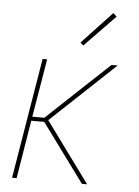

<svg xmlns="http://www.w3.org/2000/svg" viewBox="-54 -799 607 841"><g transform="rotate(5 250.0 -378.5)"><path d="M31 0 119 -530H139L96 -274H149L316 -431L422 -530H449L167 -265L361 0H338L150 -256H93L51 0ZM291 -604 278 -616 410 -757 426 -743Z"/></g></svg>

Font: Iosevka Curly Thin Oblique
Style: Regular
Weight: 100
Italic angle: -9°
Monospace: yes
Designer: Belleve Invis
Foundry: Belleve Invis
Version: Version 11.1.0; ttfautohint (v1.8.3)